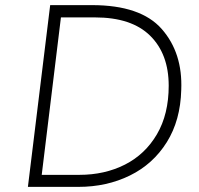

<svg xmlns="http://www.w3.org/2000/svg" viewBox="-20 -730 778 750"><path d="M176 -710H339Q530 -710 612 -616.5Q694 -523 688 -379Q685 -260 631.5 -174.5Q578 -89 487.5 -44.5Q397 0 286 0H89ZM290 -47Q389 -47 468 -87Q547 -127 593 -205.5Q639 -284 639 -395Q639 -519 566.5 -590.5Q494 -662 351 -662H218L143 -47Z"/></svg>

Font: Josefin Sans Light
Style: Italic
Weight: 300
Italic angle: -7°
Designer: Santiago Orozco
Foundry: Typemade
Version: Version 2.000